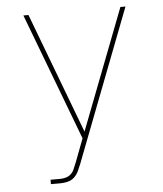

<svg xmlns="http://www.w3.org/2000/svg" viewBox="-53 -566 705 828"><g transform="rotate(-5 300.0 -152.5)"><path d="M134 215V196H175Q188 196 200.5 192.5Q213 189 222.5 180Q232 171 237 159Q242 147 247 135V134Q248 134 248 133.5Q248 133 248 133L287 30L79 -520H101L298 2L499 -520H521L267 140Q261 155 254 170Q247 185 235 196Q223 207 207 211Q191 215 175 215Z"/></g></svg>

Font: Zed Sans Thin Extended
Style: Regular
Weight: 100
Width: 7
Designer: Belleve Invis
Foundry: Belleve Invis
Version: Version 1.0.0; ttfautohint (v1.8.4)